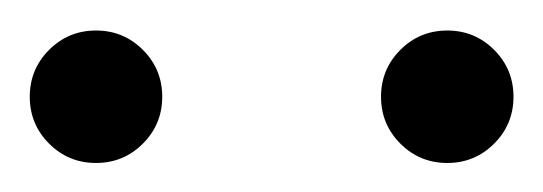

<svg xmlns="http://www.w3.org/2000/svg" viewBox="-20 -764 365 129"><path d="M280.5 -654.5Q262 -654.5 249 -667.5Q236 -680.5 236 -699Q236 -717.5 249 -730.5Q262 -743.5 280.5 -743.5Q299 -743.5 312 -730.5Q325 -717.5 325 -699Q325 -680.5 312 -667.5Q299 -654.5 280.5 -654.5ZM44.5 -654.5Q26 -654.5 13 -667.5Q0 -680.5 0 -699Q0 -717.5 13 -730.5Q26 -743.5 44.5 -743.5Q63 -743.5 76 -730.5Q89 -717.5 89 -699Q89 -680.5 76 -667.5Q63 -654.5 44.5 -654.5Z"/></svg>

Font: Spartan Thin
Style: Regular
Weight: 400
Version: Version 1.004